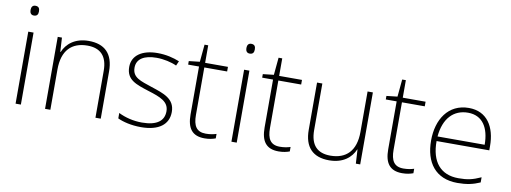

<svg xmlns="http://www.w3.org/2000/svg" viewBox="-60 -1053 3708 1392"><g transform="rotate(10 1794.5 -357.0)"><path d="M108 -724C87 -724 78 -709 78 -688C78 -667 87 -652 108 -652C133 -652 140 -667 140 -688C140 -709 133 -724 108 -724ZM128 -530H89V0H128Z M533 -540C430 -540 371 -486 346 -426H343L337 -530H306V0H345V-297C345 -437 414 -505 530 -505C624 -505 677 -455 677 -345V0H716V-347C716 -479 650 -540 533 -540Z M1215 -137C1215 -235 1131 -260 1040 -290C955 -319 893 -333 893 -407C893 -472 948 -505 1039 -505C1091 -505 1149 -492 1187 -474L1202 -508C1158 -526 1103 -540 1040 -540C926 -540 854 -490 854 -406C854 -310 926 -289 1022 -258C1113 -230 1176 -206 1176 -135C1176 -67 1128 -24 1014 -24C952 -24 891 -39 841 -64V-24C879 -6 940 10 1013 10C1145 10 1215 -45 1215 -137Z M1484 -25C1415 -25 1391 -68 1391 -146V-496H1559V-530H1391V-659H1364L1352 -531L1272 -522V-496H1352V-143C1352 -43 1389 10 1481 10C1515 10 1540 4 1562 -4V-37C1541 -30 1515 -25 1484 -25Z M1697 -724C1676 -724 1667 -709 1667 -688C1667 -667 1676 -652 1697 -652C1722 -652 1729 -667 1729 -688C1729 -709 1722 -724 1697 -724ZM1717 -530H1678V0H1717Z M2029 -25C1960 -25 1936 -68 1936 -146V-496H2104V-530H1936V-659H1909L1897 -531L1817 -522V-496H1897V-143C1897 -43 1934 10 2026 10C2060 10 2085 4 2107 -4V-37C2086 -30 2060 -25 2029 -25Z M2626 -530H2587V-232C2587 -92 2517 -25 2401 -25C2306 -25 2254 -76 2254 -187V-530H2215V-183C2215 -55 2278 10 2398 10C2502 10 2561 -43 2586 -103H2588L2594 0H2626Z M2939 -25C2870 -25 2846 -68 2846 -146V-496H3014V-530H2846V-659H2819L2807 -531L2727 -522V-496H2807V-143C2807 -43 2844 10 2936 10C2970 10 2995 4 3017 -4V-37C2996 -30 2970 -25 2939 -25Z M3332 -540C3180 -540 3102 -415 3102 -260C3102 -100 3180 10 3343 10C3409 10 3457 0 3509 -23V-61C3448 -33 3409 -25 3344 -25C3213 -25 3141 -110 3142 -263H3530V-294C3530 -434 3467 -540 3332 -540ZM3332 -505C3439 -505 3490 -421 3490 -297H3143C3155 -432 3226 -505 3332 -505Z"/></g></svg>

Font: Noto Sans Sinhala UI ExtraLight
Style: Regular
Weight: 200
Designer: Jelle Bosma - Monotype Design Team
Foundry: Monotype Imaging Inc.
Version: Version 2.006